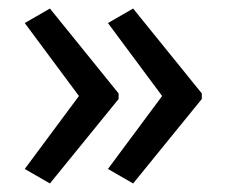

<svg xmlns="http://www.w3.org/2000/svg" viewBox="-20 -489 531 450"><path d="M453 -257V-270L292 -469L233 -435L360 -264L233 -93L292 -59ZM258 -257V-270L97 -469L38 -435L165 -264L38 -93L97 -59Z"/></svg>

Font: Noto Sans Sinhala UI SemiCondensed
Style: Regular
Weight: 400
Width: 4
Designer: Jelle Bosma - Monotype Design Team
Foundry: Monotype Imaging Inc.
Version: Version 2.006